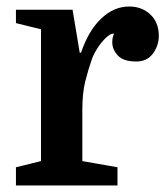

<svg xmlns="http://www.w3.org/2000/svg" viewBox="-20 -570 514 590"><path d="M330 -467Q330 -467 330 -467Q330 -467 330 -467Q319 -467 305 -453.5Q291 -440 279.5 -422Q268 -404 263 -390Q251 -356 242 -320Q233 -284 233 -232V-75L341 -56V0H29V-56L106 -75V-480L29 -499V-540H203L225 -408H229Q252 -476 291 -513Q330 -550 377 -550Q416 -550 442 -525.5Q468 -501 468 -460Q468 -430 450 -405.5Q432 -381 399 -381Q359 -381 342 -399.5Q325 -418 325 -440Q325 -447 325.5 -450.5Q326 -454 330 -467Z"/></svg>

Font: Domine
Style: Bold
Weight: 700
Designer: Pablo Impallari, Rodrigo Fuenzalida, Brenda Gallo
Foundry: Pablo Impallari, Rodrigo Fuenzalida, Brenda Gallo
Version: Version 2.000